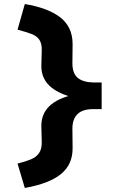

<svg xmlns="http://www.w3.org/2000/svg" viewBox="-20 -726 606 952"><path d="M103 206 67 85Q107 75 133.5 64Q160 53 174 32.5Q188 12 187 -24L185 -102Q185 -161 224.5 -199.5Q264 -238 346 -257V-242Q264 -263 224.5 -301.5Q185 -340 185 -398L187 -476Q188 -510 175 -529Q162 -548 135 -558Q108 -568 67 -579L103 -706Q158 -697 201.5 -681Q245 -665 276 -642Q307 -619 323.5 -585.5Q340 -552 340 -507L339 -412Q339 -362 365.5 -340Q392 -318 444 -317H484V-185H442Q390 -185 364.5 -160.5Q339 -136 339 -88L340 7Q341 88 283.5 136Q226 184 103 206Z"/></svg>

Font: Lexend Exa
Style: Bold
Weight: 700
Designer: Bonnie Shaver-Troup, Thomas Jockin
Foundry: Lexend
Version: Version 1.007